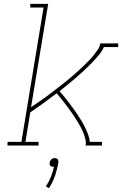

<svg xmlns="http://www.w3.org/2000/svg" viewBox="-20 -755 640 996"><path d="M19 0V-19H91L206 -716H137V-735H230L141 -199Q156 -209 170.5 -219Q185 -229 199.5 -239Q214 -249 228 -259.5Q242 -270 256 -281Q270 -292 284 -302.5Q298 -313 312 -324.5Q326 -336 339.5 -347Q353 -358 366.5 -370Q380 -382 393 -394Q406 -406 418.5 -418Q431 -430 443.5 -443Q456 -456 467 -470Q478 -484 488 -498.5Q498 -513 500 -530H593V-511H519Q508 -487 490 -466Q472 -445 453 -425.5Q434 -406 414 -387.5Q394 -369 373.5 -351.5Q353 -334 332 -316.5Q311 -299 289 -282Q301 -268 313.5 -253Q326 -238 337.5 -222.5Q349 -207 360.5 -191.5Q372 -176 382.5 -160Q393 -144 403 -127.5Q413 -111 421.5 -93.5Q430 -76 437 -57.5Q444 -39 446 -19H509V0H424Q427 -16 423 -32.5Q419 -49 413.5 -63.5Q408 -78 400.5 -92Q393 -106 385 -119.5Q377 -133 368.5 -146Q360 -159 351 -172Q342 -185 332.5 -197.5Q323 -210 313.5 -222.5Q304 -235 294 -247Q284 -259 274 -271Q240 -245 206 -220.5Q172 -196 137 -172L112 -19H180V0ZM234 221 218 212Q234 188 244 162.5Q254 137 260 110Q259 110 258 110Q257 110 256 110Q252 110 247.5 109Q243 108 240.5 104.5Q238 101 237.5 96.5Q237 92 238 88Q238 83 240.5 79Q243 75 246.5 71.5Q250 68 254.5 66.5Q259 65 264 65Q268 65 272.5 66.5Q277 68 279.5 71.5Q282 75 282.5 79Q283 83 283 88Q277 123 265.5 156.5Q254 190 234 221Z"/></svg>

Font: Iosevka Curly Slab ThExObl
Style: Regular
Weight: 100
Width: 7
Italic angle: -9°
Monospace: yes
Designer: Belleve Invis
Foundry: Belleve Invis
Version: Version 11.1.0; ttfautohint (v1.8.3)